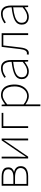

<svg xmlns="http://www.w3.org/2000/svg" viewBox="1478 -2058 823 3819"><g transform="rotate(-90 1889.5 -148.5)"><path d="M105 0V-527H290Q347 -527 387.5 -513Q428 -499 449 -470.5Q470 -442 470 -397Q470 -346 444.5 -319.5Q419 -293 383 -282V-278Q411 -272 436 -257Q461 -242 477.5 -216Q494 -190 494 -150Q494 -99 470 -66Q446 -33 402 -16.5Q358 0 296 0ZM141 -294H271Q358 -294 395 -321.5Q432 -349 432 -395Q432 -443 396.5 -468.5Q361 -494 281 -494H141ZM141 -32H285Q370 -32 413.5 -62.5Q457 -93 457 -151Q457 -204 410.5 -232.5Q364 -261 276 -261H141Z M647 0V-527H683V-249Q683 -206 681.5 -154Q680 -102 678 -49H683Q700 -74 721.5 -106.5Q743 -139 759 -164L1007 -527H1043V0H1007V-277Q1007 -321 1009 -373Q1011 -425 1013 -478H1008Q992 -453 970 -420.5Q948 -388 931 -363L683 0Z M1253 0V-527H1554V-494H1289V0Z M1687 243V-527H1717L1723 -459H1725Q1764 -490 1810.5 -515Q1857 -540 1906 -540Q1978 -540 2025 -506.5Q2072 -473 2095 -413Q2118 -353 2118 -271Q2118 -182 2085.5 -118Q2053 -54 2000 -20.5Q1947 13 1884 13Q1847 13 1806 -4.5Q1765 -22 1723 -53V46V243ZM1887 -20Q1943 -20 1986.5 -52Q2030 -84 2055 -141Q2080 -198 2080 -271Q2080 -338 2062.5 -391.5Q2045 -445 2006.5 -476Q1968 -507 1903 -507Q1863 -507 1818 -483.5Q1773 -460 1723 -416V-91Q1770 -52 1813 -36Q1856 -20 1887 -20Z M2377 13Q2336 13 2301.5 -2Q2267 -17 2246 -48.5Q2225 -80 2225 -130Q2225 -218 2308 -263.5Q2391 -309 2569 -329Q2571 -372 2561.5 -412.5Q2552 -453 2524 -480Q2496 -507 2441 -507Q2385 -507 2340 -485Q2295 -463 2269 -443L2251 -472Q2268 -484 2296.5 -500Q2325 -516 2362.5 -528Q2400 -540 2443 -540Q2505 -540 2540.5 -512.5Q2576 -485 2590.5 -440Q2605 -395 2605 -341V0H2575L2570 -70H2567Q2527 -37 2478.5 -12Q2430 13 2377 13ZM2380 -20Q2427 -20 2472 -42.5Q2517 -65 2569 -109V-298Q2455 -286 2387.5 -263.5Q2320 -241 2291 -208.5Q2262 -176 2262 -131Q2262 -70 2297 -45Q2332 -20 2380 -20Z M2746 13Q2734 13 2726 11.5Q2718 10 2710 7L2719 -28Q2724 -27 2729 -25.5Q2734 -24 2741 -24Q2774 -24 2794.5 -58Q2815 -92 2823 -162Q2834 -254 2845 -345Q2856 -436 2867 -527H3138V0H3102V-494H2895Q2885 -409 2875.5 -325.5Q2866 -242 2855 -156Q2845 -69 2817.5 -28Q2790 13 2746 13Z M3461 13Q3420 13 3385.5 -2Q3351 -17 3330 -48.5Q3309 -80 3309 -130Q3309 -218 3392 -263.5Q3475 -309 3653 -329Q3655 -372 3645.5 -412.5Q3636 -453 3608 -480Q3580 -507 3525 -507Q3469 -507 3424 -485Q3379 -463 3353 -443L3335 -472Q3352 -484 3380.5 -500Q3409 -516 3446.5 -528Q3484 -540 3527 -540Q3589 -540 3624.5 -512.5Q3660 -485 3674.5 -440Q3689 -395 3689 -341V0H3659L3654 -70H3651Q3611 -37 3562.5 -12Q3514 13 3461 13ZM3464 -20Q3511 -20 3556 -42.5Q3601 -65 3653 -109V-298Q3539 -286 3471.5 -263.5Q3404 -241 3375 -208.5Q3346 -176 3346 -131Q3346 -70 3381 -45Q3416 -20 3464 -20Z"/></g></svg>

Font: Noto Sans SC Thin
Style: Regular
Weight: 100
Designer: Ryoko NISHIZUKA 西塚涼子 (kana, bopomofo & ideographs); Paul D. Hunt (Latin, Greek & Cyrillic); Sandoll Communications 산돌커뮤니
Foundry: Adobe
Version: Version 2.004-H2;hotconv 1.0.118;makeotfexe 2.5.65603